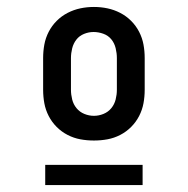

<svg xmlns="http://www.w3.org/2000/svg" viewBox="-20 -721 540 552"><path d="M250 -317Q230 -317 211 -320.5Q192 -324 174.5 -333Q157 -342 143 -356Q129 -370 120 -387.5Q111 -405 107.5 -424Q104 -443 104 -463V-554Q104 -574 107.5 -593Q111 -612 120 -629.5Q129 -647 143 -661Q157 -675 174.5 -684Q192 -693 211 -697Q230 -701 250 -701Q270 -701 289 -697Q308 -693 325.5 -684Q343 -675 357 -661Q371 -647 380 -629.5Q389 -612 392.5 -593Q396 -574 396 -554V-463Q396 -443 392.5 -424Q389 -405 380 -387.5Q371 -370 357 -356Q343 -342 325.5 -333Q308 -324 289 -320.5Q270 -317 250 -317ZM250 -388Q264 -388 277.5 -393.5Q291 -399 300 -410Q309 -421 312.5 -435Q316 -449 316 -463V-554Q316 -568 312.5 -582.5Q309 -597 300 -608Q291 -619 277 -624Q263 -629 249 -629Q235 -629 221.5 -623.5Q208 -618 199.5 -607Q191 -596 187.5 -582Q184 -568 184 -554V-463Q184 -449 187.5 -435Q191 -421 200 -410Q209 -399 222.5 -393.5Q236 -388 250 -388ZM110 -189V-247H390V-189Z"/></svg>

Font: Iosevka Slab Medium
Style: Regular
Weight: 500
Monospace: yes
Designer: Belleve Invis
Foundry: Belleve Invis
Version: Version 11.1.1; ttfautohint (v1.8.3)